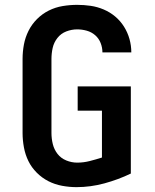

<svg xmlns="http://www.w3.org/2000/svg" viewBox="-20 -763 640 791"><path d="M295 8Q266 8 236 2.5Q206 -3 179.5 -16.5Q153 -30 131.5 -51.5Q110 -73 97 -99.5Q84 -126 78.5 -156Q73 -186 73 -215V-520Q73 -550 78.5 -579.5Q84 -609 97.5 -636Q111 -663 132.5 -684.5Q154 -706 181 -719.5Q208 -733 238 -738Q268 -743 298 -743Q326 -743 353.5 -739Q381 -735 407 -724Q433 -713 454.5 -695Q476 -677 491 -653Q506 -629 513.5 -602Q521 -575 521 -547H402Q402 -567 394.5 -586Q387 -605 372 -618Q357 -631 337.5 -636.5Q318 -642 298 -642Q275 -642 253 -633.5Q231 -625 216.5 -606.5Q202 -588 197 -565.5Q192 -543 192 -520V-215Q192 -192 197.5 -169.5Q203 -147 217 -129Q231 -111 253 -102Q275 -93 298 -93Q324 -93 349.5 -99.5Q375 -106 400 -114V-307H300V-407H519V-48Q467 -23 410 -7.5Q353 8 295 8Z"/></svg>

Font: Iosevka SS04 Extended
Style: Bold
Weight: 700
Width: 7
Monospace: yes
Designer: Belleve Invis
Foundry: Belleve Invis
Version: Version 19.0.0; ttfautohint (v1.8.4)